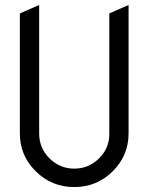

<svg xmlns="http://www.w3.org/2000/svg" viewBox="-20 -758 602 778"><path d="M60.5 -217.3V-703.6L138.7 -737.8V-215.8Q139.2 -157.2 180.7 -116.2Q222.7 -74.7 280.8 -74.7Q339.4 -74.7 381.3 -116.2Q422.9 -157.2 422.9 -214.4Q422.9 -215.3 422.9 -215.8V-703.6L501 -737.8V-217.3Q501 -127.4 436.5 -63.7Q372.1 0 280.8 0Q189.5 0 125 -63.7Q60.5 -127.4 60.5 -217.3Z"/></svg>

Font: NovaMono
Style: Regular
Weight: 400
Monospace: yes
Version: Version 1.2